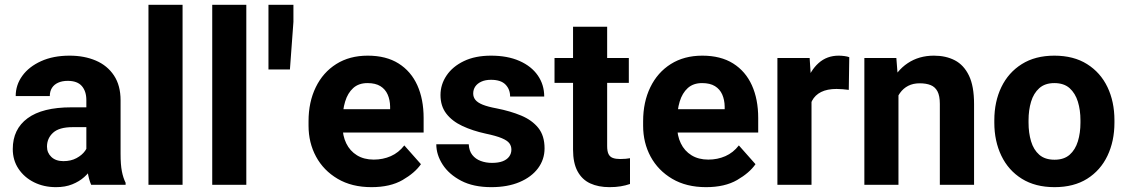

<svg xmlns="http://www.w3.org/2000/svg" viewBox="-20 -770 4697 800"><path d="M339.8 -353Q339.8 -389.6 321 -411.4Q302.2 -433.1 262.2 -433.1Q239.3 -433.1 222.4 -425.5Q205.6 -418 196.5 -403.8Q187.5 -389.6 187.5 -369.6H45.4Q45.4 -416 73 -454.1Q100.6 -492.2 151.1 -515.1Q201.7 -538.1 270 -538.1Q331.1 -538.1 379.2 -517.6Q427.2 -497.1 454.8 -455.6Q482.4 -414.1 482.4 -352.1V-128.9Q482.4 -84 487.8 -56.4Q493.2 -28.8 503.4 -8.3V0H359.9Q350.1 -22 345 -54.9Q339.8 -87.9 339.8 -121.6ZM358.4 -240.2H282.7Q226.6 -240.2 201.2 -217Q175.8 -193.8 175.8 -159.2Q175.8 -133.3 194.1 -116Q212.4 -98.6 244.1 -98.6Q275.4 -98.6 298.6 -111.1Q321.8 -123.5 334.5 -141.4Q347.2 -159.2 346.7 -174.3L384.8 -112.8Q377.9 -92.8 364.5 -71.5Q351.1 -50.3 330.6 -32Q310.1 -13.7 281 -2Q252 9.8 213.4 9.8Q162.6 9.8 121.8 -10.5Q81.1 -30.8 57.1 -66.7Q33.2 -102.5 33.2 -148.9Q33.2 -231.9 95 -277.3Q156.7 -322.8 277.3 -322.8H358.4Z M740.7 0H598.6V-750H740.7Z M1006.3 0H864.3V-750H1006.3Z M1202.6 -678.7 1188 -480.5H1098.6V-671.4V-750H1202.6Z M1527.8 9.8Q1445.8 9.8 1387 -24.9Q1328.1 -59.6 1296.9 -117.4Q1265.6 -175.3 1265.6 -246.1V-265.1Q1265.6 -344.7 1295.7 -406.5Q1325.7 -468.3 1381.1 -503.2Q1436.5 -538.1 1512.2 -538.1Q1588.9 -538.1 1640.6 -505.6Q1692.4 -473.1 1718.8 -414.8Q1745.1 -356.4 1745.1 -278.3V-217.8H1326.7V-314.9H1605.5V-326.2Q1605 -354 1595.2 -376.2Q1585.4 -398.4 1564.9 -411.1Q1544.4 -423.8 1511.2 -423.8Q1474.6 -423.8 1451.7 -403.1Q1428.7 -382.3 1418 -346.7Q1407.2 -311 1407.2 -265.1V-246.1Q1407.2 -204.6 1422.6 -172.9Q1438 -141.1 1467.3 -123Q1496.6 -105 1537.1 -105Q1575.7 -105 1608.4 -119.4Q1641.1 -133.8 1664.6 -164.1L1733.9 -85.9Q1709 -49.8 1657.5 -20Q1606 9.8 1527.8 9.8Z M2026.9 9.8Q1952.6 9.8 1901.6 -16.8Q1850.6 -43.5 1824.2 -84.5Q1797.9 -125.5 1797.9 -168.9H1933.1Q1934.6 -141.1 1948 -124.3Q1961.4 -107.4 1982.9 -99.4Q2004.4 -91.3 2029.8 -91.3Q2056.6 -91.3 2074.5 -98.1Q2092.3 -105 2101.6 -117.7Q2110.8 -130.4 2110.8 -146.5Q2110.8 -161.6 2102.3 -173.1Q2093.8 -184.6 2070.6 -194.3Q2047.4 -204.1 2002.9 -213.4Q1949.2 -225.1 1906.5 -245.1Q1863.8 -265.1 1839.6 -296.6Q1815.4 -328.1 1815.4 -374Q1815.4 -418 1840.6 -455.3Q1865.7 -492.7 1912.8 -515.4Q1960 -538.1 2025.9 -538.1Q2094.7 -538.1 2144.5 -516.1Q2194.3 -494.1 2220.9 -455.6Q2247.6 -417 2247.6 -367.7H2105.5Q2105.5 -397.9 2086.2 -417.7Q2066.9 -437.5 2025.9 -437.5Q2002.4 -437.5 1985.8 -429.9Q1969.2 -422.4 1960.4 -409.7Q1951.7 -397 1951.7 -380.4Q1951.7 -365.2 1960.9 -353.8Q1970.2 -342.3 1991.5 -333.7Q2012.7 -325.2 2049.3 -318.4Q2106.9 -307.1 2151.9 -288.3Q2196.8 -269.5 2222.9 -237.1Q2249 -204.6 2249 -151.9Q2249 -105.5 2221.7 -68.8Q2194.3 -32.2 2144.5 -11.2Q2094.7 9.8 2026.9 9.8Z M2600.1 -424.8H2290.5V-528.3H2600.1ZM2509.8 -658.7V-161.6Q2509.8 -139.6 2515.6 -127.9Q2521.5 -116.2 2533.7 -111.8Q2545.9 -107.4 2564 -107.4Q2576.7 -107.4 2587.2 -108.4Q2597.7 -109.4 2605 -110.8V-3.4Q2586.9 2.9 2566.2 6.3Q2545.4 9.8 2519.5 9.8Q2473.1 9.8 2439.2 -5.9Q2405.3 -21.5 2386.5 -56.2Q2367.7 -90.8 2367.7 -146.5V-658.7Z M2921.9 9.8Q2839.8 9.8 2781 -24.9Q2722.2 -59.6 2690.9 -117.4Q2659.7 -175.3 2659.7 -246.1V-265.1Q2659.7 -344.7 2689.7 -406.5Q2719.7 -468.3 2775.1 -503.2Q2830.6 -538.1 2906.2 -538.1Q2982.9 -538.1 3034.7 -505.6Q3086.4 -473.1 3112.8 -414.8Q3139.2 -356.4 3139.2 -278.3V-217.8H2720.7V-314.9H2999.5V-326.2Q2999 -354 2989.3 -376.2Q2979.5 -398.4 2959 -411.1Q2938.5 -423.8 2905.3 -423.8Q2868.7 -423.8 2845.7 -403.1Q2822.8 -382.3 2812 -346.7Q2801.3 -311 2801.3 -265.1V-246.1Q2801.3 -204.6 2816.7 -172.9Q2832 -141.1 2861.3 -123Q2890.6 -105 2931.2 -105Q2969.7 -105 3002.4 -119.4Q3035.2 -133.8 3058.6 -164.1L3127.9 -85.9Q3103 -49.8 3051.5 -20Q3000 9.8 2921.9 9.8Z M3361.3 0H3219.2V-528.3H3353.5L3361.3 -410.6ZM3516.6 -395.5Q3505.9 -397 3491.5 -398.2Q3477.1 -399.4 3465.8 -399.4Q3426.8 -399.4 3401.4 -386.7Q3376 -374 3363.5 -350.1Q3351.1 -326.2 3350.1 -291L3321.3 -300.8Q3321.3 -369.6 3338.9 -423.1Q3356.4 -476.6 3390.9 -507.3Q3425.3 -538.1 3474.6 -538.1Q3485.8 -538.1 3498.5 -536.4Q3511.2 -534.7 3518.6 -531.7Z M3723.6 0H3581.5V-528.3H3714.8L3723.6 -415.5ZM3663.1 -280.8Q3663.1 -359.9 3689.2 -417.7Q3715.3 -475.6 3762.2 -506.8Q3809.1 -538.1 3871.1 -538.1Q3921.4 -538.1 3958.7 -518.6Q3996.1 -499 4017.3 -455.1Q4038.6 -411.1 4038.6 -336.4V0H3896V-336.9Q3896 -370.6 3886.2 -389.2Q3876.5 -407.7 3857.9 -415.3Q3839.4 -422.9 3812 -422.9Q3784.7 -422.9 3764.2 -412.4Q3743.7 -401.9 3730 -382.6Q3716.3 -363.3 3709.5 -337.6Q3702.6 -312 3702.6 -282.2Z M4123 -269Q4123 -346.2 4152.3 -407Q4181.6 -467.8 4237.5 -502.9Q4293.5 -538.1 4373 -538.1Q4453.6 -538.1 4509.5 -502.9Q4565.4 -467.8 4594.5 -407Q4623.5 -346.2 4623.5 -269V-258.8Q4623.5 -182.1 4594.5 -121.1Q4565.4 -60.1 4509.8 -25.1Q4454.1 9.8 4374 9.8Q4293.9 9.8 4237.8 -25.1Q4181.6 -60.1 4152.3 -121.1Q4123 -182.1 4123 -258.8ZM4265.6 -258.8Q4265.6 -216.3 4276.1 -181.2Q4286.6 -146 4310.3 -125.2Q4334 -104.5 4374 -104.5Q4413.1 -104.5 4436.8 -125.2Q4460.4 -146 4471.2 -181.2Q4481.9 -216.3 4481.9 -258.8V-269Q4481.9 -311 4471.2 -346.2Q4460.4 -381.3 4436.8 -402.6Q4413.1 -423.8 4373 -423.8Q4334 -423.8 4310.3 -402.6Q4286.6 -381.3 4276.1 -346.2Q4265.6 -311 4265.6 -269Z"/></svg>

Font: Heebo
Style: Bold
Weight: 700
Designer: Oded Ezer
Foundry: Ezer Type House
Version: Version 3.100